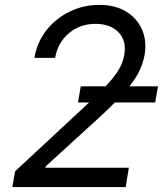

<svg xmlns="http://www.w3.org/2000/svg" viewBox="-20 -757 659 777"><path d="M29.8 0 41.2 -63.9 323.9 -326.7Q373.6 -372.9 406.8 -407.3Q440 -441.8 458.6 -471.9Q477.3 -502.1 483 -535.5Q492.5 -593 459.3 -626.8Q426.1 -660.5 366.5 -660.5Q303.6 -660.5 258.7 -622.5Q213.8 -584.5 203.1 -522.7H119.3Q130 -586.6 168.1 -634.9Q206.3 -683.2 262.3 -710.2Q318.2 -737.2 382.1 -737.2Q446 -737.2 490.4 -710.2Q534.8 -683.2 554.7 -637.4Q574.6 -591.6 565.3 -535.5Q558.2 -495 537.5 -457Q516.7 -419 473.5 -372.2Q430.4 -325.3 356.5 -258.5L164.8 -83.8L163.4 -78.1H501.4L488.6 0ZM295.5 -342.3 306.8 -407.7H619.3L608 -342.3Z"/></svg>

Font: Inter UI
Style: Italic
Weight: 400
Italic angle: -9.39999°
Designer: Rasmus Andersson
Foundry: rsms
Version: 3.2;8d6f07862